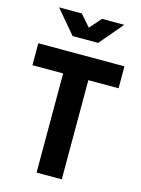

<svg xmlns="http://www.w3.org/2000/svg" viewBox="-142 -1062 837 1141"><g transform="rotate(15 276.0 -491.5)"><path d="M200 -610H11V-745H541V-610H355V0H200ZM75 -983H215L277 -912L339 -983H476L354 -839H197Z"/></g></svg>

Font: Evergrow Sans 
Style: ExtraBold
Weight: 800
Foundry: 10Web
Version: Version 1.000